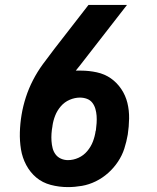

<svg xmlns="http://www.w3.org/2000/svg" viewBox="-20 -755 640 783"><path d="M257 8Q221 8 187 -1Q153 -10 128 -31Q103 -52 87 -82Q71 -112 65.5 -146Q60 -180 61 -215.5Q62 -251 68 -287Q74 -323 85.5 -358.5Q97 -394 114.5 -428Q132 -462 155 -493.5Q178 -525 202 -556L341 -735H498L306 -488Q302 -483 297.5 -477.5Q293 -472 289 -467H310Q343 -467 375 -460Q407 -453 432 -435.5Q457 -418 474.5 -392Q492 -366 499.5 -335.5Q507 -305 506.5 -272Q506 -239 501 -206Q496 -177 487 -149Q478 -121 461 -95.5Q444 -70 421 -49.5Q398 -29 370.5 -15.5Q343 -2 314 3Q285 8 257 8ZM257 -102Q279 -102 300 -111.5Q321 -121 336 -139Q351 -157 359 -178Q367 -199 370 -221L371 -223Q373 -238 374 -253Q375 -268 374 -282.5Q373 -297 369 -311Q365 -325 356.5 -336Q348 -347 334.5 -352Q321 -357 306 -357Q285 -357 264 -348Q243 -339 228 -321.5Q213 -304 205 -283.5Q197 -263 194 -242V-241Q191 -225 190 -210Q189 -195 190 -180Q191 -165 194.5 -151Q198 -137 206.5 -125.5Q215 -114 228.5 -108Q242 -102 257 -102Z"/></svg>

Font: Iosevka Etoile Extrabold
Style: Italic
Weight: 800
Italic angle: -9°
Designer: Belleve Invis
Foundry: Belleve Invis
Version: Version 22.1.2; ttfautohint (v1.8.4)